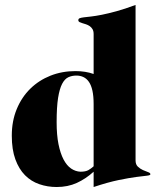

<svg xmlns="http://www.w3.org/2000/svg" viewBox="-20 -750 633 778"><path d="M359.4 -611.8Q359.4 -624.5 354.7 -632.1Q350.1 -639.6 343.3 -644.3Q336.4 -648.9 328.4 -651.6Q320.3 -654.3 313.5 -656.2Q306.6 -658.2 302 -660.6Q297.4 -663.1 297.4 -668Q297.4 -673.8 302.5 -676Q307.6 -678.2 319.1 -679.7Q330.6 -681.2 348.9 -683.1Q367.2 -685.1 392.8 -690.2Q418.5 -695.3 452.4 -704.6Q486.3 -713.9 529.3 -730V-100.1Q529.3 -83.5 538.6 -74.7Q547.9 -65.9 559.3 -60.8Q570.8 -55.7 580.1 -52.5Q589.4 -49.3 589.4 -43.9Q589.4 -39.6 575.4 -38.1Q561.5 -36.6 533 -33Q504.4 -29.3 461.2 -20.5Q418 -11.7 359.4 7.8V-54.2Q327.6 -25.4 291.3 -8.8Q254.9 7.8 209.5 7.8Q172.4 7.8 139.2 -3.7Q106 -15.1 81.3 -40Q56.6 -64.9 42.2 -104.5Q27.8 -144 27.8 -200.2Q27.8 -259.8 47.9 -308.1Q67.9 -356.4 102.8 -390.6Q137.7 -424.8 184.6 -443.4Q231.4 -461.9 285.6 -461.9Q326.7 -461.9 359.4 -450.2ZM359.4 -328.1Q359.4 -360.4 354.5 -382.6Q349.6 -404.8 340.3 -418.2Q331.1 -431.6 318.1 -437.7Q305.2 -443.8 289.6 -443.8Q271.5 -443.8 256.8 -437Q242.2 -430.2 231.7 -410.2Q221.2 -390.1 215.3 -353Q209.5 -315.9 209.5 -254.9Q209.5 -203.1 217 -165.8Q224.6 -128.4 237.5 -103.8Q250.5 -79.1 268.1 -67.1Q285.6 -55.2 305.7 -54.2Q326.7 -54.2 337.9 -60.5Q349.1 -66.9 359.4 -76.2Z"/></svg>

Font: XB Zar
Style: Bold
Weight: 700
Designer: Behnam
Foundry: Irmug
Version: Version 8.005 2009